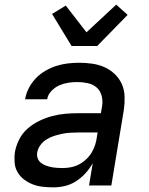

<svg xmlns="http://www.w3.org/2000/svg" viewBox="-20 -798 640 826"><path d="M210 8Q187 8 164.5 5.5Q142 3 122 -4.5Q102 -12 84.5 -25Q67 -38 56 -56.5Q45 -75 43 -97.5Q41 -120 44 -143Q49 -171 62.5 -198Q76 -225 99 -245Q122 -265 149 -278Q176 -291 204 -298.5Q232 -306 260.5 -308.5Q289 -311 317 -311H414L419 -340Q423 -363 417.5 -385Q412 -407 396.5 -421Q381 -435 358.5 -440Q336 -445 313 -445Q293 -445 273.5 -442Q254 -439 235.5 -431Q217 -423 201.5 -407Q186 -391 183 -371H88Q92 -396 104 -419Q116 -442 134 -461Q152 -480 175.5 -493.5Q199 -507 222.5 -514.5Q246 -522 271 -525Q296 -528 320 -528Q349 -528 377 -524Q405 -520 429.5 -509Q454 -498 473.5 -479.5Q493 -461 504 -436.5Q515 -412 516 -383.5Q517 -355 513 -327L459 0H363L379 -96Q366 -73 348 -53Q330 -33 307.5 -18.5Q285 -4 260 2Q235 8 210 8ZM249 -75Q267 -75 285 -78.5Q303 -82 319.5 -90.5Q336 -99 350.5 -112.5Q365 -126 374.5 -142Q384 -158 389.5 -175.5Q395 -193 397 -210L400 -228H316Q299 -228 282 -227Q265 -226 248 -222.5Q231 -219 213.5 -213.5Q196 -208 180.5 -198.5Q165 -189 154 -174Q143 -159 140 -142Q138 -129 142 -117.5Q146 -106 155 -98.5Q164 -91 175.5 -86.5Q187 -82 199 -79.5Q211 -77 224 -76Q237 -75 249 -75ZM288 -600 204 -738 263 -774 352 -659 480 -778 529 -734 398 -600Z"/></svg>

Font: Iosevka Md Ex Obl
Style: Regular
Weight: 500
Width: 7
Italic angle: -9°
Monospace: yes
Designer: Belleve Invis
Foundry: Belleve Invis
Version: Version 32.5.0; ttfautohint (v1.8.4)